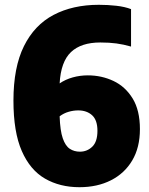

<svg xmlns="http://www.w3.org/2000/svg" viewBox="-20 -770 621 800"><path d="M311 10Q229.5 10 167.5 -25.8Q105.5 -61.5 70.8 -140.8Q36 -220 36 -351Q36 -489.5 79.8 -577.8Q123.5 -666 203.5 -708Q283.5 -750 392 -750Q429 -750 464.5 -746Q500 -742 526 -732V-576Q494.5 -585 465 -589Q435.5 -593 398 -593Q318 -593 275.8 -553Q233.5 -513 228.5 -422.5Q252.5 -439 283 -447.5Q313.5 -456 346 -456Q403 -456 452.5 -432.8Q502 -409.5 532.5 -360Q563 -310.5 563 -232Q563 -155.5 531 -101.5Q499 -47.5 442.2 -18.8Q385.5 10 311 10ZM306 -310Q286 -310 266 -304.2Q246 -298.5 228.5 -285.5Q230.5 -225.5 241.5 -193.8Q252.5 -162 270.8 -150Q289 -138 313 -138Q343 -138 364.5 -158.8Q386 -179.5 386 -225Q386 -269.5 363.8 -289.8Q341.5 -310 306 -310Z"/></svg>

Font: Encode Sans Cnd Black
Style: Regular
Weight: 900
Width: 3
Designer: Multiple Designers
Foundry: Impallari Type
Version: Version 3.002; ttfautohint (v1.8.3) -l 8 -r 50 -G 200 -x 14 